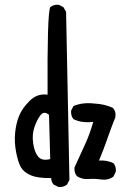

<svg xmlns="http://www.w3.org/2000/svg" viewBox="-20 -772 540 799"><path d="M223 6 203 -4Q193 -16 193 -31Q138 -30 108.5 -42.5Q79 -55 67 -76Q55 -97 47 -139Q39 -181 43 -220Q47 -259 59.5 -290Q72 -321 103.5 -352.5Q135 -384 178 -378Q176 -713 189 -742Q203 -754 225 -752L244 -742L255 -723L269 -23L259 -4Q244 8 223 6ZM401 -25Q376 -29 348.5 -27Q321 -25 300 -39Q288 -53 290 -75Q311 -122 332.5 -168Q354 -214 368 -265Q321 -259 286 -276Q274 -290 276 -312L286 -331Q325 -347 374 -341Q415 -339 450 -323Q464 -307 460 -284Q442 -239 426.5 -194Q411 -149 392 -104Q425 -106 452 -93Q464 -79 462 -58L452 -37Q430 -21 401 -25ZM189 -110 184 -294Q163 -312 148 -292Q133 -272 123 -242Q113 -212 118 -176Q123 -140 138.5 -120.5Q154 -101 189 -110Z"/></svg>

Font: NaniFont Regular
Style: Regular
Weight: 400
Designer: Nanigashitei
Version: Version 1.036